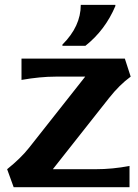

<svg xmlns="http://www.w3.org/2000/svg" viewBox="-20 -782 576 802"><path d="M37.1 0 9.8 -75.2Q66.9 -121.1 101.6 -165L335.9 -461.9H211.9Q147.9 -461.9 69.8 -448.2V-537.1H501.5L525.9 -461.9Q479 -427.7 435.1 -372.1L200.7 -75.2H378.9Q450.7 -75.2 521 -88.9V0ZM461.9 -761.7V-756.8Q419.4 -656.2 336.9 -590.8H240.7V-595.7Q317.4 -671.9 317.4 -761.7Z"/></svg>

Font: Classica
Style: Bold
Weight: 700
Designer: Wojciech Kalinowski "wmk69" (wmk69@o2.pl)
Foundry: Wojciech Kalinowski "wmk69" (wmk69@o2.pl)
Version: Version 2.1.1; 2021-05-14